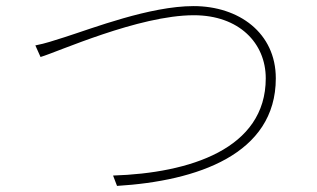

<svg xmlns="http://www.w3.org/2000/svg" viewBox="-20 -646 1040 630"><path d="M113 -459C168 -475 435 -596 616 -596C764 -596 852 -505 852 -389C852 -157 602 -78 351 -70L364 -36C626 -52 885 -139 885 -389C885 -538 764 -626 615 -626C472 -626 283 -553 192 -524C153 -512 132 -504 96 -497Z"/></svg>

Font: SSpoqa Han Sans Neo Thin
Style: Regular
Weight: 100
Designer: [Spoqa Han Sans Neo] Dong-huui Kim  Younghwa Kang  Yujin Lee  [Noto Sans] Ryoko NISHIZUKA  (kana & ideographs); Paul D. 
Foundry: Spoqa (http://www.spoqa-han-sans.com)
Version: Version 1.000